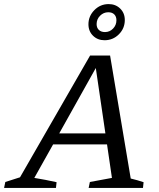

<svg xmlns="http://www.w3.org/2000/svg" viewBox="-59 -920 777 940"><path d="M581 -46Q597 -42 613.5 -37.5Q630 -33 644 -28L641 0H375L381 -29L489 -49L465 -213H201L109 -49Q165 -40 218 -28L215 0H-39L-33 -29L39 -52L382 -648H480ZM231 -267H457L410 -587ZM453 -723Q419 -723 396.5 -745Q374 -767 374 -801Q374 -841 403 -870.5Q432 -900 473 -900Q507 -900 529.5 -878Q552 -856 552 -822Q552 -781 523 -752Q494 -723 453 -723ZM455 -763Q478 -763 494.5 -780Q511 -797 511 -821Q511 -839 500.5 -849.5Q490 -860 471 -860Q448 -860 431 -843Q414 -826 414 -802Q414 -784 425 -773.5Q436 -763 455 -763Z"/></svg>

Font: Piazzolla SC
Style: Italic
Weight: 400
Italic angle: -11.3°
Designer: Juan Pablo del Peral
Foundry: Huerta Tipografica
Version: Version 1.330